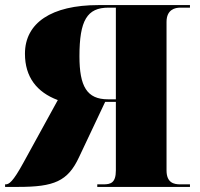

<svg xmlns="http://www.w3.org/2000/svg" viewBox="-25 -734 786 754"><path d="M-5 0H47C187 0 241 -22 285 -116L388 -334H430V-65C430 -16 410 -10 381 -10H357V0H721V-10H683C658 -10 629 -16 629 -65V-648C629 -697 663 -704 683 -704H721V-714H361C177 -714 73 -644 73 -523C73 -432 119 -372 202 -341L68 -97C25 -18 10 -10 -3 -10H-5ZM399 -344C316 -344 287 -395 287 -513C287 -654 317 -704 401 -704H430V-344Z"/></svg>

Font: Noto Serif Display Black
Style: Regular
Weight: 900
Designer: Monotype Design Team
Foundry: Monotype Imaging Inc.
Version: Version 2.009